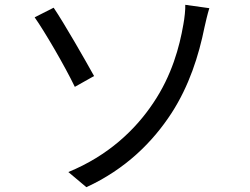

<svg xmlns="http://www.w3.org/2000/svg" viewBox="-20 -751 1040 798"><path d="M264 -36 339 27C502 -48 615 -161 693 -281C766 -394 806 -519 830 -638C834 -656 842 -691 850 -717L750 -731C751 -713 747 -675 742 -649C726 -556 694 -437 617 -323C543 -212 430 -104 264 -36ZM203 -719 124 -679C165 -621 248 -479 291 -390L371 -435C335 -500 247 -654 203 -719Z"/></svg>

Font: Source Han Sans HK
Style: Regular
Weight: 400
Designer: Ryoko NISHIZUKA 西塚涼子 (kana, bopomofo & ideographs); Paul D. Hunt (Latin, Greek & Cyrillic); Sandoll Communications 산돌커뮤니
Foundry: Adobe
Version: Version 2.000;hotconv 1.0.107;makeotfexe 2.5.65593